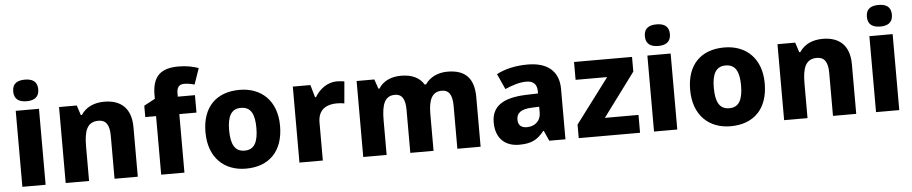

<svg xmlns="http://www.w3.org/2000/svg" viewBox="-43 -1070 6568 1382"><g transform="rotate(-5 3241.0 -378.5)"><path d="M158 -767C108 -767 67 -750 67 -689C67 -629 108 -611 158 -611C207 -611 248 -629 248 -689C248 -750 207 -767 158 -767ZM241 -549H73V0H241Z M713 -559C640 -559 580 -532 545 -478H537L514 -549H386V0H555V-250C555 -363 578 -426 660 -426C715 -426 739 -387 739 -311V0H907V-358C907 -499 829 -559 713 -559Z M1368 -423V-549H1244V-574C1244 -614 1260 -637 1296 -637C1327 -637 1351 -631 1372 -625L1412 -741C1372 -755 1326 -765 1268 -765C1143 -765 1078 -715 1078 -574V-548L998 -505V-423H1076V0H1244V-423Z M1959 -276C1959 -458 1847 -559 1691 -559C1522 -559 1420 -458 1420 -276C1420 -92 1532 10 1688 10C1856 10 1959 -92 1959 -276ZM1591 -276C1591 -377 1620 -429 1689 -429C1760 -429 1788 -377 1788 -276C1788 -174 1760 -120 1690 -120C1619 -120 1591 -174 1591 -276Z M2394 -559C2325 -559 2267 -514 2235 -459H2228L2202 -549H2075V0H2244V-275C2244 -377 2316 -401 2380 -401C2403 -401 2422 -399 2434 -396L2448 -554C2436 -556 2412 -559 2394 -559Z M3193 -559C3127 -559 3066 -533 3032 -481H3022C2991 -532 2937 -559 2857 -559C2785 -559 2726 -531 2695 -480H2688L2664 -549H2536V0H2705V-250C2705 -363 2727 -426 2802 -426C2852 -426 2876 -390 2876 -311V0H3044V-267C3044 -369 3070 -426 3141 -426C3191 -426 3216 -391 3216 -311V0H3384V-358C3384 -499 3318 -559 3193 -559Z M3772 -560C3684 -560 3607 -542 3547 -510L3598 -398C3651 -421 3703 -438 3752 -438C3800 -438 3829 -415 3829 -362V-346L3735 -343C3576 -336 3493 -283 3493 -166C3493 -46 3565 10 3662 10C3753 10 3796 -15 3843 -74H3847L3880 0H3997V-364C3997 -493 3915 -560 3772 -560ZM3778 -248 3829 -250V-206C3829 -147 3785 -111 3729 -111C3691 -111 3665 -128 3665 -170C3665 -217 3694 -245 3778 -248Z M4536 0V-129H4293L4526 -443V-549H4107V-420H4335L4093 -98V0Z M4722 -767C4672 -767 4631 -750 4631 -689C4631 -629 4672 -611 4722 -611C4771 -611 4812 -629 4812 -689C4812 -750 4771 -767 4722 -767ZM4805 -549H4637V0H4805Z M5461 -276C5461 -458 5349 -559 5193 -559C5024 -559 4922 -458 4922 -276C4922 -92 5034 10 5190 10C5358 10 5461 -92 5461 -276ZM5093 -276C5093 -377 5122 -429 5191 -429C5262 -429 5290 -377 5290 -276C5290 -174 5262 -120 5192 -120C5121 -120 5093 -174 5093 -276Z M5904 -559C5831 -559 5771 -532 5736 -478H5728L5705 -549H5577V0H5746V-250C5746 -363 5769 -426 5851 -426C5906 -426 5930 -387 5930 -311V0H6098V-358C6098 -499 6020 -559 5904 -559Z M6326 -767C6276 -767 6235 -750 6235 -689C6235 -629 6276 -611 6326 -611C6375 -611 6416 -629 6416 -689C6416 -750 6375 -767 6326 -767ZM6409 -549H6241V0H6409Z"/></g></svg>

Font: Noto Sans Telugu ExtraBold
Style: Regular
Weight: 800
Designer: Jelle Bosma - Monotype Design Team
Foundry: Monotype Imaging Inc.
Version: Version 2.005